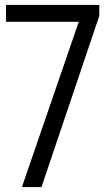

<svg xmlns="http://www.w3.org/2000/svg" viewBox="-20 -760 452 780"><path d="M4.5 -740H383.5V-696L148.5 0H69L300 -671.5H4.5Z"/></svg>

Font: Encode Sans Condensed
Style: Regular
Weight: 400
Width: 3
Designer: Multiple Designers
Foundry: Impallari Type
Version: Version 2.000